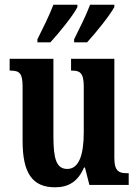

<svg xmlns="http://www.w3.org/2000/svg" viewBox="-20 -786 589 816"><path d="M295 -619V-606H350C387 -646 447 -721 466 -756V-766H363C346 -721 319 -667 295 -619ZM139 -619V-606H194C231 -646 292 -721 309 -756V-766H207C190 -721 163 -667 139 -619ZM214 10C271 10 311 -14 337 -74H341L360 0H527V-50H520C489 -50 466 -55 466 -114V-536H282V-486H285C316 -486 336 -480 336 -420V-224C336 -129 316 -68 266 -68C219 -68 207 -112 207 -208V-536H21V-486H24C64 -486 76 -474 76 -417V-187C76 -51 117 10 214 10Z"/></svg>

Font: Noto Serif Khmer ExtraCondensed
Style: Bold
Weight: 700
Width: 2
Designer: Danh Hong and the Monotype Design Team
Foundry: Monotype Imaging Inc.
Version: Version 2.004